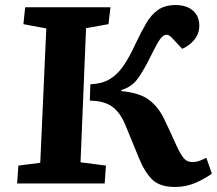

<svg xmlns="http://www.w3.org/2000/svg" viewBox="-20 -729 862 763"><path d="M339 -394Q384 -396 414.5 -413.5Q445 -431 469.5 -466Q494 -501 520 -558Q541 -602 561 -636.5Q581 -671 608.5 -690Q636 -709 678 -709Q721 -709 746.5 -687Q772 -665 772 -627Q772 -596 753 -572Q734 -548 704 -535L662 -580Q651 -591 642 -591Q629 -591 616.5 -574Q604 -557 577 -502Q551 -449 527.5 -416.5Q504 -384 462 -371V-367Q536 -360 573 -331.5Q610 -303 632 -257Q644 -232 655 -208Q666 -184 682 -149Q699 -113 711.5 -99Q724 -85 744 -85Q759 -85 773 -90Q787 -95 800 -102L822 -39Q795 -19 757 -2.5Q719 14 676 14Q615 14 585 -15.5Q555 -45 532 -101Q519 -133 505.5 -166Q492 -199 477 -235Q456 -285 423 -307Q390 -329 337 -329ZM164 -616 73 -633 80 -700H419L411 -633L322 -617L300 -84L401 -71L396 0H48L53 -71L140 -82Z"/></svg>

Font: Literata 7pt
Style: Bold Italic
Weight: 700
Italic angle: -2°
Designer: Latin by Veronika Burian and Jose Scaglione. Greek by Irene Vlachou. Cyrillic by Vera Evstafieva
Foundry: TypeTogether
Version: Version 3.002